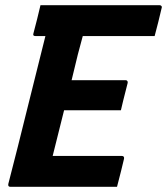

<svg xmlns="http://www.w3.org/2000/svg" viewBox="-20 -720 644 740"><path d="M20 0Q10 0 12 -11Q49 -154 84 -296.5Q119 -439 155 -581H117Q105 -581 109 -592Q117 -621 123 -646Q129 -671 136 -700H595Q600 -700 602.5 -696.5Q605 -693 603 -689Q596 -660 590 -635Q584 -610 576 -581H299Q294 -563 289.5 -545.5Q285 -528 280 -510Q274 -485 268 -460.5Q262 -436 256 -411H464Q469 -411 471 -407.5Q473 -404 472 -400Q470 -391 465 -372.5Q460 -354 455 -333Q450 -312 446 -295H227Q216 -251 205 -207Q194 -163 183 -119H449Q460 -119 458 -108Q454 -92 446.5 -60.5Q439 -29 431 0Z"/></svg>

Font: Recursive Sn Lnr St
Style: Bold Italic
Weight: 700
Italic angle: -15°
Version: Version 1.079;hotconv 1.0.112;makeotfexe 2.5.65598; ttfautoh